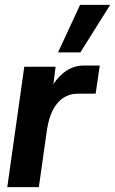

<svg xmlns="http://www.w3.org/2000/svg" viewBox="-20 -771 474 791"><path d="M10 0 80 -496H209L200 -424Q223 -460 255 -480.5Q287 -501 325 -501H391L374 -385H301Q250 -385 217 -346.5Q184 -308 173 -233L140 0ZM219 -555 310 -751H434L311 -555Z"/></svg>

Font: Host Grotesk
Style: Bold Italic
Weight: 700
Italic angle: -8°
Designer: Doğukan Karapınar
Foundry: Element Type
Version: Version 1.003; ttfautohint (v1.8.4.7-5d5b)